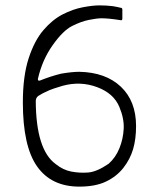

<svg xmlns="http://www.w3.org/2000/svg" viewBox="-20 -686 590 714"><path d="M113 -310Q114 -129 187 -76Q214 -54 245 -48Q276 -42 308 -44.5Q340 -47 384 -77Q410 -100 424 -134.5Q438 -169 440 -207Q442 -245 424 -288Q403 -339 341 -362Q279 -385 213 -367Q173 -355 163.5 -350.5Q154 -346 139 -339L122 -329Q113 -322 113 -310ZM121 -393Q120 -383 130 -387Q167 -402 207 -412Q248 -419 275 -419Q373 -417 429.5 -363.5Q486 -310 486 -217Q486 -169 475 -131.5Q464 -94 439 -62Q414 -30 374.5 -11Q335 8 275 8Q171 8 118 -67Q65 -142 65 -305Q65 -403 86.5 -469Q108 -535 141.5 -574Q175 -613 213 -632.5Q251 -652 288 -659Q325 -666 350 -666Q376 -666 400 -663Q418 -660 429 -657Q435 -657 435 -650V-617Q435 -609 428 -611Q384 -618 358 -618Q340 -618 310.5 -612Q281 -606 247.5 -589Q214 -572 175.5 -517.5Q137 -463 121 -393Z"/></svg>

Font: Vivano Light
Style: Regular
Weight: 300
Designer: Joe Prince, Josias Burgherr
Version: Version 2.064;September 19, 2022;FontCreator 14.0.0.2877 64-